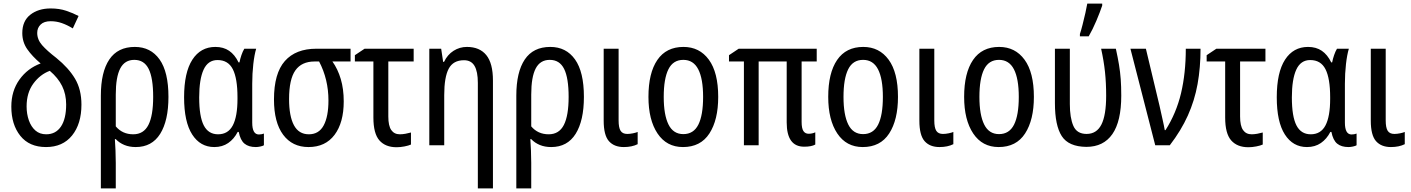

<svg xmlns="http://www.w3.org/2000/svg" viewBox="-20 -808 7851 1068"><path d="M262 -761Q310 -761 348.5 -748Q387 -735 417 -719L385 -650Q354 -669 324 -679.5Q294 -690 262 -690Q225 -690 206 -671.5Q187 -653 187 -625Q187 -588 214 -557Q241 -526 293 -486Q362 -430 397.5 -370Q433 -310 433 -226Q433 -119 381 -54.5Q329 10 236 10Q143 10 93 -52.5Q43 -115 43 -215Q43 -302 88 -365Q133 -428 206 -455Q159 -495 131.5 -534.5Q104 -574 104 -624Q104 -691 148.5 -726Q193 -761 262 -761ZM257 -414Q203 -394 165.5 -343Q128 -292 128 -216Q128 -174 140.5 -138.5Q153 -103 177 -82Q201 -61 237 -61Q290 -61 319 -104Q348 -147 348 -227Q348 -284 325.5 -329.5Q303 -375 257 -414Z M917 -269Q917 -137 871 -63.5Q825 10 735 10Q700 10 672 -1.5Q644 -13 624 -34H619Q621 -5 622.5 29.5Q624 64 624 98V240H541V-276Q541 -407 588 -477Q635 -547 730 -547Q818 -547 867.5 -477.5Q917 -408 917 -269ZM727 -475Q674 -475 649 -427.5Q624 -380 624 -282V-105Q661 -61 721 -61Q779 -61 805.5 -113Q832 -165 832 -269Q832 -374 807 -424.5Q782 -475 727 -475Z M1172 10Q1094 10 1049 -60Q1004 -130 1004 -267Q1004 -405 1050 -476Q1096 -547 1178 -547Q1223 -547 1254.5 -525.5Q1286 -504 1307 -461H1312Q1316 -481 1323 -501.5Q1330 -522 1339 -537H1405Q1395 -504 1389 -451.5Q1383 -399 1383 -342V-126Q1383 -60 1420 -60Q1435 -60 1448 -65V0Q1442 4 1428 7Q1414 10 1403 10Q1363 10 1340 -9Q1317 -28 1308 -74H1302Q1282 -35 1249.5 -12.5Q1217 10 1172 10ZM1193 -61Q1249 -61 1275 -110.5Q1301 -160 1301 -258V-267Q1301 -372 1275 -423Q1249 -474 1190 -474Q1137 -474 1112.5 -420.5Q1088 -367 1088 -266Q1088 -160 1113.5 -110.5Q1139 -61 1193 -61Z M1892 -244Q1892 -126 1841 -58Q1790 10 1696 10Q1606 10 1555 -58.5Q1504 -127 1504 -255Q1504 -400 1564.5 -468.5Q1625 -537 1740 -537H1930V-466H1829Q1859 -424 1875.5 -368.5Q1892 -313 1892 -244ZM1588 -257Q1588 -162 1615 -111.5Q1642 -61 1698 -61Q1754 -61 1780.5 -110.5Q1807 -160 1807 -249Q1807 -367 1755 -466H1730Q1658 -466 1623 -416.5Q1588 -367 1588 -257Z M2281 -537V-466H2140V-160Q2140 -108 2156.5 -84.5Q2173 -61 2204 -61Q2219 -61 2235.5 -64Q2252 -67 2266 -71V-4Q2253 2 2230 6.5Q2207 11 2186 11Q2124 11 2090.5 -27Q2057 -65 2057 -154V-466H1954V-501L2008 -537Z M2577 -547Q2648 -547 2685 -501.5Q2722 -456 2722 -360V240H2638V-347Q2638 -410 2619.5 -441.5Q2601 -473 2561 -473Q2501 -473 2476 -426Q2451 -379 2451 -279V0H2368V-537H2434L2445 -464H2450Q2469 -504 2503 -525.5Q2537 -547 2577 -547Z M3228 -269Q3228 -137 3182 -63.5Q3136 10 3046 10Q3011 10 2983 -1.5Q2955 -13 2935 -34H2930Q2932 -5 2933.5 29.5Q2935 64 2935 98V240H2852V-276Q2852 -407 2899 -477Q2946 -547 3041 -547Q3129 -547 3178.5 -477.5Q3228 -408 3228 -269ZM3038 -475Q2985 -475 2960 -427.5Q2935 -380 2935 -282V-105Q2972 -61 3032 -61Q3090 -61 3116.5 -113Q3143 -165 3143 -269Q3143 -374 3118 -424.5Q3093 -475 3038 -475Z M3421 -537V-138Q3421 -98 3432 -80.5Q3443 -63 3469 -63Q3484 -63 3501 -66.5Q3518 -70 3527 -74V-6Q3495 10 3450 10Q3396 10 3367 -23Q3338 -56 3338 -137V-537Z M3975 -269Q3975 -141 3926 -65.5Q3877 10 3779 10Q3688 10 3637.5 -65.5Q3587 -141 3587 -269Q3587 -402 3636.5 -474.5Q3686 -547 3782 -547Q3871 -547 3923 -476Q3975 -405 3975 -269ZM3672 -269Q3672 -169 3698.5 -115.5Q3725 -62 3781 -62Q3838 -62 3864.5 -114.5Q3891 -167 3891 -269Q3891 -370 3864 -422.5Q3837 -475 3781 -475Q3724 -475 3698 -422.5Q3672 -370 3672 -269Z M4478 -64Q4498 -64 4515 -72V-4Q4494 8 4453 8Q4356 8 4356 -127V-466H4200V0H4118V-466H4035V-501L4089 -537H4523V-466H4439V-130Q4439 -94 4449 -79Q4459 -64 4478 -64Z M4975 -269Q4975 -141 4926 -65.5Q4877 10 4779 10Q4688 10 4637.5 -65.5Q4587 -141 4587 -269Q4587 -402 4636.5 -474.5Q4686 -547 4782 -547Q4871 -547 4923 -476Q4975 -405 4975 -269ZM4672 -269Q4672 -169 4698.5 -115.5Q4725 -62 4781 -62Q4838 -62 4864.5 -114.5Q4891 -167 4891 -269Q4891 -370 4864 -422.5Q4837 -475 4781 -475Q4724 -475 4698 -422.5Q4672 -370 4672 -269Z M5177 -537V-138Q5177 -98 5188 -80.5Q5199 -63 5225 -63Q5240 -63 5257 -66.5Q5274 -70 5283 -74V-6Q5251 10 5206 10Q5152 10 5123 -23Q5094 -56 5094 -137V-537Z M5731 -269Q5731 -141 5682 -65.5Q5633 10 5535 10Q5444 10 5393.5 -65.5Q5343 -141 5343 -269Q5343 -402 5392.5 -474.5Q5442 -547 5538 -547Q5627 -547 5679 -476Q5731 -405 5731 -269ZM5428 -269Q5428 -169 5454.5 -115.5Q5481 -62 5537 -62Q5594 -62 5620.5 -114.5Q5647 -167 5647 -269Q5647 -370 5620 -422.5Q5593 -475 5537 -475Q5480 -475 5454 -422.5Q5428 -370 5428 -269Z M6023 9Q5924 8 5886 -51Q5848 -110 5848 -234V-537H5931V-229Q5931 -153 5950.5 -108Q5970 -63 6024 -63Q6080 -63 6106.5 -115Q6133 -167 6133 -276Q6133 -347 6126.5 -408Q6120 -469 6105 -537H6187Q6198 -487 6204.5 -447.5Q6211 -408 6214 -368Q6217 -328 6217 -276Q6217 -133 6167.5 -62Q6118 9 6023 9ZM5987 -606V-619Q5993 -636 6001.5 -669.5Q6010 -703 6017.5 -736Q6025 -769 6028 -788H6111V-777Q6099 -741 6078.5 -692.5Q6058 -644 6036 -606Z M6268 -537H6354L6430 -219Q6438 -182 6446.5 -145Q6455 -108 6459 -84H6463Q6523 -178 6549.5 -289.5Q6576 -401 6576 -537H6658Q6658 -432 6641.5 -340.5Q6625 -249 6587.5 -165.5Q6550 -82 6487 0H6406Z M7019 -537V-466H6878V-160Q6878 -108 6894.5 -84.5Q6911 -61 6942 -61Q6957 -61 6973.5 -64Q6990 -67 7004 -71V-4Q6991 2 6968 6.5Q6945 11 6924 11Q6862 11 6828.5 -27Q6795 -65 6795 -154V-466H6692V-501L6746 -537Z M7250 10Q7172 10 7127 -60Q7082 -130 7082 -267Q7082 -405 7128 -476Q7174 -547 7256 -547Q7301 -547 7332.5 -525.5Q7364 -504 7385 -461H7390Q7394 -481 7401 -501.5Q7408 -522 7417 -537H7483Q7473 -504 7467 -451.5Q7461 -399 7461 -342V-126Q7461 -60 7498 -60Q7513 -60 7526 -65V0Q7520 4 7506 7Q7492 10 7481 10Q7441 10 7418 -9Q7395 -28 7386 -74H7380Q7360 -35 7327.5 -12.5Q7295 10 7250 10ZM7271 -61Q7327 -61 7353 -110.5Q7379 -160 7379 -258V-267Q7379 -372 7353 -423Q7327 -474 7268 -474Q7215 -474 7190.5 -420.5Q7166 -367 7166 -266Q7166 -160 7191.5 -110.5Q7217 -61 7271 -61Z M7688 -537V-138Q7688 -98 7699 -80.5Q7710 -63 7736 -63Q7751 -63 7768 -66.5Q7785 -70 7794 -74V-6Q7762 10 7717 10Q7663 10 7634 -23Q7605 -56 7605 -137V-537Z"/></svg>

Font: Avrile Sans Condensed
Style: Regular
Weight: 400
Width: 3
Designer: Monotype Design Team
Foundry: Monotype Imaging Inc.
Version: Version 2.001;September 10, 2019;FontCreator 11.5.0.2425 64-